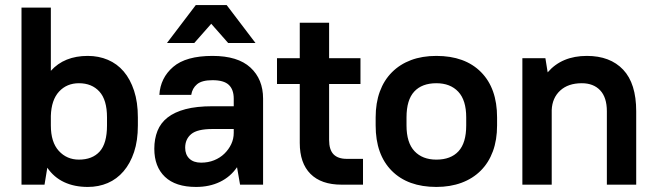

<svg xmlns="http://www.w3.org/2000/svg" viewBox="-20 -730 2595 759"><path d="M327 9Q274 9 233.5 -10Q193 -29 167 -67L156 0H65V-700H181V-450Q234 -509 327 -509Q370 -509 406.5 -493.5Q443 -478 469 -447.5Q495 -417 510 -371.5Q525 -326 525 -266V-234Q525 -174 510 -129Q495 -84 468.5 -53Q442 -22 406 -6.5Q370 9 327 9ZM292 -99Q345 -99 374 -131Q403 -163 403 -234V-266Q403 -335 373 -368Q343 -401 292 -401Q244 -401 213.5 -368Q183 -335 181 -272V-234Q181 -168 212.5 -133.5Q244 -99 292 -99Z M755 9Q674 9 632 -31Q590 -71 590 -142Q590 -181 602.5 -212.5Q615 -244 642.5 -265.5Q670 -287 713.5 -298.5Q757 -310 820 -310H904V-340Q904 -376 884.5 -394.5Q865 -413 820 -413Q778 -413 759 -397Q740 -381 736 -355H610Q614 -422 664.5 -465.5Q715 -509 820 -509Q920 -509 970 -463Q1020 -417 1020 -340V0H929L917 -69Q891 -31 849.5 -11Q808 9 755 9ZM775 -87Q803 -87 826.5 -96.5Q850 -106 867 -122.5Q884 -139 894 -160Q904 -181 904 -205V-220H820Q760 -220 736 -200Q712 -180 712 -146Q712 -119 728.5 -103Q745 -87 775 -87ZM815 -636 748 -560H640L754 -710H876L990 -560H882Z M1075 -500H1165V-640H1281V-500H1405V-398H1281V-177Q1281 -138 1298.5 -120Q1316 -102 1351 -102H1415V0H1330Q1250 0 1207.5 -42.5Q1165 -85 1165 -165V-398H1075Z M1705 9Q1592 9 1528.5 -55Q1465 -119 1465 -234V-266Q1465 -323 1481.5 -368Q1498 -413 1529.5 -444.5Q1561 -476 1605 -492.5Q1649 -509 1705 -509Q1818 -509 1881.5 -445Q1945 -381 1945 -266V-234Q1945 -177 1928.5 -132Q1912 -87 1880.5 -55.5Q1849 -24 1804.5 -7.5Q1760 9 1705 9ZM1705 -99Q1762 -99 1792.5 -132Q1823 -165 1823 -234V-266Q1823 -334 1791.5 -367.5Q1760 -401 1705 -401Q1648 -401 1617.5 -368Q1587 -335 1587 -266V-234Q1587 -166 1618.5 -132.5Q1650 -99 1705 -99Z M2045 -500H2136L2145 -444Q2201 -509 2300 -509Q2392 -509 2443.5 -454.5Q2495 -400 2495 -290V0H2379V-290Q2379 -345 2352.5 -373Q2326 -401 2280 -401Q2226 -401 2194.5 -372Q2163 -343 2161 -295V0H2045Z"/></svg>

Font: Retni Sans
Style: Bold
Weight: 700
Designer: Vitaly Kuzmin
Foundry: ParaType Ltd.
Version: Version 1.00;March 2, 2019;FontCreator 11.5.0.2425 64-bit; t